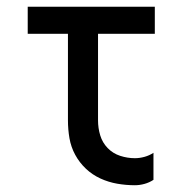

<svg xmlns="http://www.w3.org/2000/svg" viewBox="-20 -540 540 568"><path d="M379 8Q353 8 327 3.5Q301 -1 277 -12Q253 -23 234 -41Q215 -59 202.5 -82Q190 -105 185.5 -131Q181 -157 181 -184V-440H62V-520H438V-440H270V-184Q270 -161 276.5 -139.5Q283 -118 298.5 -102Q314 -86 335.5 -79Q357 -72 379 -72Q393 -72 407.5 -76Q422 -80 434 -88V-8Q422 0 407.5 4Q393 8 379 8Z"/></svg>

Font: Iosevka Term Curly Medium
Style: Regular
Weight: 500
Designer: Belleve Invis
Foundry: Belleve Invis
Version: Version 32.3.0